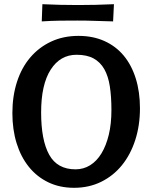

<svg xmlns="http://www.w3.org/2000/svg" viewBox="-20 -883 726 915"><path d="M345 -622Q267 -622 221.5 -551Q176 -480 176 -347Q176 -215 214.5 -145.5Q253 -76 340 -76Q378 -76 409.5 -95.5Q441 -115 463.5 -152Q486 -189 498.5 -241Q511 -293 511 -359Q511 -422 503.5 -471Q496 -520 477 -553.5Q458 -587 426 -604.5Q394 -622 345 -622ZM39 -344Q39 -425 61 -493Q83 -561 124.5 -609.5Q166 -658 224 -685Q282 -712 354 -712Q423 -712 477.5 -687.5Q532 -663 569.5 -618Q607 -573 627 -509Q647 -445 647 -367Q647 -285 624.5 -215.5Q602 -146 561 -95.5Q520 -45 462 -16.5Q404 12 333 12Q264 12 209.5 -14.5Q155 -41 117 -88.5Q79 -136 59 -201Q39 -266 39 -344ZM519 -781Q471 -782 433.5 -783.5Q396 -785 349 -785Q302 -785 264 -784.5Q226 -784 179 -781L182 -863Q229 -861 266.5 -860Q304 -859 352 -859Q399 -859 437 -860Q475 -861 523 -863Z"/></svg>

Font: Cantora One
Style: Regular
Weight: 400
Designer: Pablo Impallari, Rodrigo Fuenzalida
Foundry: Pablo Impallari
Version: Version 1.002; ttfautohint (v0.8) -G 200 -r 50